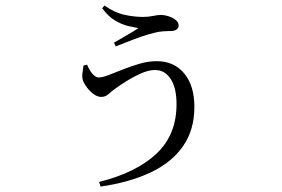

<svg xmlns="http://www.w3.org/2000/svg" viewBox="-20 -611 1040 709"><path d="M301.4 -372.2Q307.3 -358.9 314 -348.2Q320.7 -337.5 328.7 -331.3Q336.6 -325 344.6 -325Q358.5 -325 382.2 -334.2Q405.9 -343.4 435.3 -355.1Q464.6 -366.8 496.5 -376Q528.4 -385.1 559.2 -385.1Q622.6 -385.1 660.2 -339.9Q697.8 -294.6 697.8 -216.4Q697.8 -131.3 655.8 -71.1Q613.9 -10.8 536.3 25.7Q458.8 62.3 351.5 78.1L345.9 60.9Q483.9 26.2 557.9 -43.6Q631.9 -113.5 631.9 -226.3Q631.9 -286.6 610.2 -319.5Q588.5 -352.5 552.7 -352.5Q528.7 -352.5 500.3 -339.8Q471.9 -327.1 446.7 -311.2Q421.5 -295.4 406.3 -284.1Q393.9 -275.6 381.8 -264.4Q369.7 -253.1 354.1 -253.1Q340.6 -253.1 326.8 -262.8Q313.1 -272.6 302.6 -286.1Q292.2 -299.6 287.4 -310.5Q282.6 -323.5 284.1 -337.9Q285.5 -352.2 288.2 -368.9ZM357.4 -580.7 365.5 -590.6Q404.2 -563.8 440.1 -556.2Q475.9 -548.5 507.4 -548.5Q527.6 -548.5 544.9 -552.1Q562.2 -555.8 572.4 -555.8Q587.5 -555.8 603 -550.7Q618.4 -545.6 629.1 -537Q639.7 -528.4 639.7 -516.5Q639.7 -508.1 632.3 -502.3Q624.8 -496.5 610.1 -496.5Q599.6 -496.5 582.9 -495.4Q566.2 -494.3 550 -489.9Q530.1 -485.4 503.7 -476.3Q477.2 -467.2 451.8 -457.1Q426.5 -447.1 407.5 -439.7L400.9 -453.4Q424.5 -467.4 449.8 -481.8Q475 -496.2 491 -507.2Q477.1 -509.6 453.8 -514.8Q430.5 -520 404.9 -535.2Q379.2 -550.4 357.4 -580.7Z"/></svg>

Font: Noto Serif JP
Style: Regular
Weight: 200
Designer: Ryoko NISHIZUKA 西塚涼子 (kana & ideographs); Frank Grießhammer (Latin, Greek & Cyrillic); Wenlong ZHANG 张文龙 (bopomofo); San
Foundry: Adobe
Version: Version 2.001;hotconv 1.1.0;makeotfexe 2.6.0